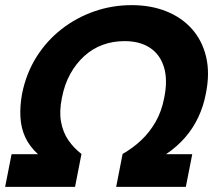

<svg xmlns="http://www.w3.org/2000/svg" viewBox="-33 -727 830 747"><path d="M115 -127Q82 -157 65.5 -192.5Q49 -228 46.5 -271Q44 -314 53 -363Q69 -442 109 -505.5Q149 -569 207 -614Q265 -659 334.5 -683Q404 -707 479 -707Q554 -707 614 -683Q674 -659 714 -614Q754 -569 769 -505.5Q784 -442 768 -363Q759 -315 739 -272Q719 -229 688 -193Q657 -157 613 -127H715L690 0H419L444 -128Q484 -151 516.5 -181.5Q549 -212 572.5 -253Q596 -294 606 -347Q620 -416 605 -465.5Q590 -515 550.5 -541Q511 -567 452 -567Q406 -567 366.5 -552.5Q327 -538 295 -509Q263 -480 240.5 -439.5Q218 -399 208 -347Q197 -294 204.5 -253Q212 -212 233 -181.5Q254 -151 284 -128L259 0H-13L12 -127Z"/></svg>

Font: Albert Sans ExtraBold
Style: Italic
Weight: 800
Italic angle: -11.25°
Designer: Andreas Rasmussen
Foundry: a.Foundry
Version: Version 1.025